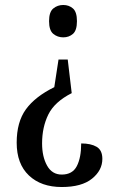

<svg xmlns="http://www.w3.org/2000/svg" viewBox="-20 -560 464 771"><path d="M252 -321 268 -186Q199 -151 174 -100Q149 -49 149 16Q149 69 169 105Q189 141 228 141Q271 141 288.5 107Q306 73 306 16Q345 16 368 29.5Q391 43 391 78Q391 124 349.5 157.5Q308 191 228 191Q145 191 96 144.5Q47 98 47 13Q47 -70 84 -121Q121 -172 198 -210L215 -321ZM234 -540Q257 -540 273 -526Q289 -512 289 -475Q289 -438 273 -424Q257 -410 234 -410Q211 -410 194 -424Q177 -438 177 -475Q177 -512 194 -526Q211 -540 234 -540Z"/></svg>

Font: Noto Serif Tamil ExtraCondensed Medium
Style: Regular
Weight: 500
Width: 2
Designer: Indian Type Foundry, Tom Grace, and the Monotype Design Team
Foundry: Monotype Imaging Inc.
Version: Version 2.004; ttfautohint (v1.8.4.7-5d5b)